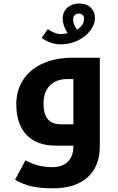

<svg xmlns="http://www.w3.org/2000/svg" viewBox="-20 -820 667 1081"><path d="M277.8 240.2Q210 240.2 160.4 229.7Q110.8 219.2 64.9 191.9L123 83Q163.6 104 199.7 112.5Q235.8 121.1 274.9 121.1Q331.5 121.1 362.3 90.1Q393.1 59.1 393.1 4.9V0H293.9Q187 0 129.4 -60.5Q71.8 -121.1 71.8 -232.9Q71.8 -312 111.3 -371.8Q150.9 -431.6 223.1 -463.4Q295.4 -495.1 390.1 -495.1H542V2.9Q542 116.7 472.9 178.5Q403.8 240.2 277.8 240.2ZM393.1 -120.1V-375H360.8Q296.9 -375 261 -338.9Q225.1 -302.7 225.1 -236.8Q225.1 -176.8 249.5 -148.4Q273.9 -120.1 324.2 -120.1ZM321.8 -570.3Q264.6 -570.3 214.8 -606.4L249 -655.8Q291 -628.4 319.8 -628.4Q344.2 -628.4 360.8 -633.3Q333 -675.8 333 -714.4Q333 -753.4 359.1 -776.9Q385.3 -800.3 425.8 -800.3Q466.3 -800.3 490.5 -777.3Q514.6 -754.4 514.6 -718.8Q514.6 -682.1 487.5 -647Q460.4 -611.8 416.7 -591.1Q373 -570.3 321.8 -570.3ZM413.6 -653.3Q435.1 -666 444.3 -682.6Q453.6 -699.2 453.6 -714.4Q453.6 -727.1 445.1 -735.4Q436.5 -743.7 423.8 -743.7Q411.1 -743.7 401.4 -735.1Q391.6 -726.6 391.6 -709.5Q391.6 -685.5 413.6 -653.3Z"/></svg>

Font: Droid Arabic Kufi
Style: Bold
Weight: 700
Designer: Pascal Zoghbi
Foundry: Irfont.ir
Version: Version 1.00 February 28, 2013, initial release